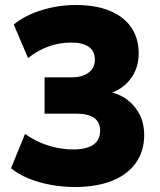

<svg xmlns="http://www.w3.org/2000/svg" viewBox="-20 -736 640 767"><path d="M279 11Q229 11 181 2Q133 -7 92 -24Q51 -41 24 -64L80 -201Q124 -170 173 -154.5Q222 -139 273 -139Q308 -139 332 -147.5Q356 -156 368 -172.5Q380 -189 380 -213Q380 -248 356 -265Q332 -282 284 -282H158V-427H266Q295 -427 315.5 -435.5Q336 -444 347.5 -459.5Q359 -475 359 -498Q359 -531 335 -548.5Q311 -566 265 -566Q217 -566 174 -550.5Q131 -535 92 -504L35 -638Q80 -675 146.5 -695.5Q213 -716 283 -716Q362 -716 418 -693Q474 -670 504 -627Q534 -584 534 -522Q534 -463 500.5 -419.5Q467 -376 409 -360V-370Q454 -363 486.5 -339Q519 -315 537.5 -279Q556 -243 556 -196Q556 -132 522.5 -85Q489 -38 427 -13.5Q365 11 279 11Z"/></svg>

Font: Nunito Sans 11pt Black
Style: Regular
Weight: 900
Version: Version 3.101;gftools[0.9.27]